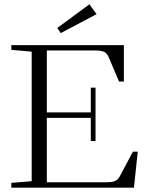

<svg xmlns="http://www.w3.org/2000/svg" viewBox="-20 -873 677 893"><path d="M262.7 -719.2 246.1 -742.7 396 -853 429.2 -807.1ZM32.7 0V-22.5L127.4 -30.3V-632.8L32.7 -641.1V-663.1H556.2V-493.7H533.7L484.9 -608.4Q477.5 -625.5 464.1 -631.8Q450.7 -638.2 424.3 -638.2H197.8V-350.1H402.3V-465.3H424.3V-216.8H402.3V-324.7H197.8V-25.4H477.1Q502.4 -25.4 515.6 -31.5Q528.8 -37.6 537.1 -52.7L598.1 -167.5H620.6L603 0Z"/></svg>

Font: Elstob Light
Style: Regular
Weight: 300
Designer: Peter S. Baker
Version: Version 1.015